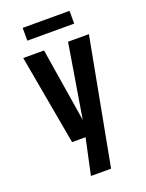

<svg xmlns="http://www.w3.org/2000/svg" viewBox="-157 -726 765 1003"><g transform="rotate(-20 225.0 -224.5)"><path d="M169.5 200 212.5 0H137.5L48 -500H163.5L229.5 -90L297 -500H413L281.5 200ZM99 -578V-649H359.5V-578Z"/></g></svg>

Font: Trispace Condensed Medium
Style: Regular
Weight: 500
Width: 3
Designer: Tyler Finck
Foundry: Etcetera Type Company
Version: Version 1.210; ttfautohint (v1.8.3)